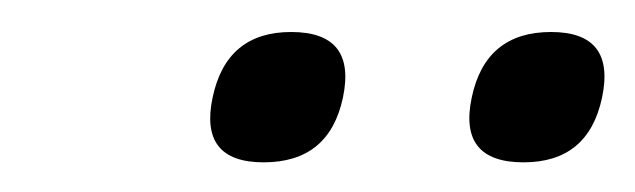

<svg xmlns="http://www.w3.org/2000/svg" viewBox="-20 -541 407 123"><path d="M166.5 -520.5Q208.5 -520.5 199.7 -478.5Q190.9 -437 148.9 -437Q107.4 -437 116.2 -478.5Q125 -520.5 166.5 -520.5ZM333 -520.5Q374.5 -520.5 365.7 -478.5Q356.9 -437 315.4 -437Q273.4 -437 282.2 -478.5Q291 -520.5 333 -520.5Z"/></svg>

Font: Fibel Nord
Style: Bold Italic
Weight: 700
Designer: Peter Wiegel
Foundry: Peter Wioegel
Version: Version 000.000